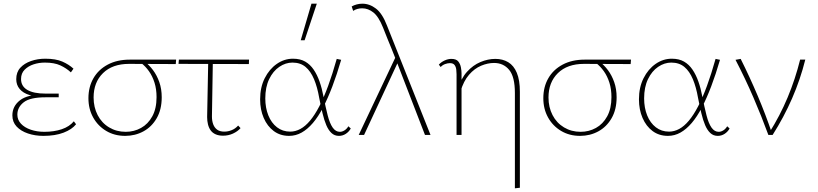

<svg xmlns="http://www.w3.org/2000/svg" viewBox="-20 -731 4431 1040"><path d="M215 5Q170 5 131.5 -8Q93 -21 70 -45.5Q47 -70 47 -106Q47 -156 88.5 -188Q130 -220 221 -220V-206Q173 -206 139 -216.5Q105 -227 86.5 -249Q68 -271 68 -302Q68 -340 90 -364Q112 -388 148 -400.5Q184 -413 225 -413Q282 -413 317.5 -397.5Q353 -382 378 -359L364 -339Q339 -362 306.5 -377Q274 -392 223 -392Q191 -392 162 -382.5Q133 -373 113.5 -353.5Q94 -334 94 -303Q94 -264 128 -244Q162 -224 227 -224H298V-204H227Q143 -204 108.5 -177Q74 -150 74 -110Q74 -82 93.5 -61Q113 -40 146.5 -28.5Q180 -17 220 -17Q273 -17 314.5 -31Q356 -45 380 -74L392 -58Q370 -30 324.5 -12.5Q279 5 215 5Z M658 5Q600 5 555 -22Q510 -49 484.5 -95Q459 -141 459 -199Q459 -260 486 -307Q513 -354 563.5 -381Q614 -408 683 -408H934L932 -384Q866 -384 798 -384.5Q730 -385 679 -385Q589 -385 538 -335Q487 -285 487 -203Q487 -150 509 -107.5Q531 -65 571 -41Q611 -17 661 -17Q706 -17 744 -38Q782 -59 805 -101Q828 -143 828 -205Q828 -248 817 -283Q806 -318 787 -345Q768 -372 743 -391L764 -397Q788 -379 809 -351Q830 -323 843 -286Q856 -249 856 -204Q856 -138 829 -91Q802 -44 757 -19.5Q712 5 658 5Z M947 -385 949 -408H1329L1328 -384ZM1102 -97 1108 -407H1133L1128 -100Q1128 -76 1135 -57.5Q1142 -39 1156.5 -28.5Q1171 -18 1195 -18Q1215 -18 1235 -26Q1255 -34 1270 -51L1283 -37Q1267 -19 1242 -7.5Q1217 4 1188 4Q1165 4 1148 -3.5Q1131 -11 1121 -25Q1111 -39 1106.5 -57.5Q1102 -76 1102 -97Z M1546 5Q1498 5 1463 -21Q1428 -47 1408.5 -92Q1389 -137 1389 -193Q1389 -258 1414 -307.5Q1439 -357 1479.5 -385Q1520 -413 1567 -413Q1606 -413 1633 -397.5Q1660 -382 1679 -354Q1698 -326 1711 -289Q1724 -252 1732 -209Q1744 -149 1755 -106Q1766 -63 1782 -40Q1798 -17 1821 -17Q1833 -17 1845.5 -24.5Q1858 -32 1867 -47L1880 -35Q1870 -17 1853 -6Q1836 5 1816 5Q1792 5 1775.5 -10.5Q1759 -26 1747.5 -53Q1736 -80 1727 -117.5Q1718 -155 1709 -201Q1699 -259 1681 -302Q1663 -345 1635 -368.5Q1607 -392 1564 -392Q1527 -392 1493 -369Q1459 -346 1438 -302.5Q1417 -259 1417 -198Q1417 -147 1433.5 -106Q1450 -65 1480.5 -41.5Q1511 -18 1552 -18Q1580 -18 1607 -32.5Q1634 -47 1659.5 -77.5Q1685 -108 1709.5 -155Q1734 -202 1757.5 -266Q1781 -330 1804 -412L1828 -407Q1805 -328 1780.5 -263.5Q1756 -199 1730 -149Q1704 -99 1675 -65Q1646 -31 1614 -13Q1582 5 1546 5ZM1609 -513 1667 -711H1696L1630 -513Z M2282 0 2126 -404Q2114 -435 2102 -464.5Q2090 -494 2078 -523Q2066 -552 2055 -581Q2031 -641 2002.5 -663.5Q1974 -686 1942 -686Q1928 -686 1915.5 -682.5Q1903 -679 1893 -672L1885 -696Q1897 -703 1912 -707Q1927 -711 1943 -711Q1982 -711 2016.5 -684.5Q2051 -658 2076 -593L2312 0ZM1923 0 2125 -427 2139 -402 1952 0Z M2769 289V-227Q2769 -315 2738 -352.5Q2707 -390 2656 -390Q2622 -390 2586 -375Q2550 -360 2520.5 -326Q2491 -292 2475 -237L2459 -246Q2477 -306 2509.5 -342Q2542 -378 2582.5 -395Q2623 -412 2663 -412Q2703 -412 2733 -394Q2763 -376 2779.5 -336.5Q2796 -297 2796 -234V286ZM2453 0V-329Q2453 -339 2451.5 -353.5Q2450 -368 2442.5 -378.5Q2435 -389 2417 -389Q2405 -389 2391 -384Q2377 -379 2367 -368L2357 -381Q2370 -395 2388.5 -403.5Q2407 -412 2425 -412Q2451 -412 2462 -398.5Q2473 -385 2476.5 -366.5Q2480 -348 2480 -334V0Z M3122 5Q3064 5 3019 -22Q2974 -49 2948.5 -95Q2923 -141 2923 -199Q2923 -260 2950 -307Q2977 -354 3027.5 -381Q3078 -408 3147 -408H3398L3396 -384Q3330 -384 3262 -384.5Q3194 -385 3143 -385Q3053 -385 3002 -335Q2951 -285 2951 -203Q2951 -150 2973 -107.5Q2995 -65 3035 -41Q3075 -17 3125 -17Q3170 -17 3208 -38Q3246 -59 3269 -101Q3292 -143 3292 -205Q3292 -248 3281 -283Q3270 -318 3251 -345Q3232 -372 3207 -391L3228 -397Q3252 -379 3273 -351Q3294 -323 3307 -286Q3320 -249 3320 -204Q3320 -138 3293 -91Q3266 -44 3221 -19.5Q3176 5 3122 5Z M3598 5Q3550 5 3515 -21Q3480 -47 3460.5 -92Q3441 -137 3441 -193Q3441 -258 3466 -307.5Q3491 -357 3531.5 -385Q3572 -413 3619 -413Q3658 -413 3685 -397.5Q3712 -382 3731 -354Q3750 -326 3763 -289Q3776 -252 3784 -209Q3796 -149 3807 -106Q3818 -63 3834 -40Q3850 -17 3873 -17Q3885 -17 3897.5 -24.5Q3910 -32 3919 -47L3932 -35Q3922 -17 3905 -6Q3888 5 3868 5Q3844 5 3827.5 -10.5Q3811 -26 3799.5 -53Q3788 -80 3779 -117.5Q3770 -155 3761 -201Q3751 -259 3733 -302Q3715 -345 3687 -368.5Q3659 -392 3616 -392Q3579 -392 3545 -369Q3511 -346 3490 -302.5Q3469 -259 3469 -198Q3469 -147 3485.5 -106Q3502 -65 3532.5 -41.5Q3563 -18 3604 -18Q3632 -18 3659 -32.5Q3686 -47 3711.5 -77.5Q3737 -108 3761.5 -155Q3786 -202 3809.5 -266Q3833 -330 3856 -412L3880 -407Q3857 -328 3832.5 -263.5Q3808 -199 3782 -149Q3756 -99 3727 -65Q3698 -31 3666 -13Q3634 5 3598 5Z M4142 0Q4105 -101 4061 -203Q4017 -305 3964 -407L3992 -412Q4042 -312 4084.5 -211.5Q4127 -111 4161 -11H4146Q4205 -104 4246.5 -203.5Q4288 -303 4314 -408H4342Q4315 -300 4270.5 -198Q4226 -96 4165 0Z"/></svg>

Font: Ysabeau Office Thin
Style: Regular
Weight: 250
Designer: Christian Thalmann (Catharsis Fonts)
Version: Version 2.001;gftools[0.9.30]; featfreeze: tnum,lnum,ss02